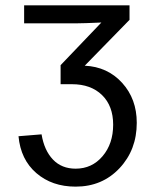

<svg xmlns="http://www.w3.org/2000/svg" viewBox="-20 -505 585 716"><path d="M490 -47Q490 54 425.5 122.5Q361 191 262 191Q174 191 115.5 140.5Q57 90 49 3L135 -4Q145 56 177.5 90Q210 124 262 124Q323 124 362.5 77.5Q402 31 402 -40Q402 -110 360.5 -150.5Q319 -191 248 -191H206V-262L358 -421Q290 -418 266 -418H70V-485H463V-431L296 -260Q381 -256 435.5 -196Q490 -136 490 -47Z"/></svg>

Font: Play
Style: Regular
Weight: 400
Designer: Jonas Hecksher
Foundry: Jonas Hecksher, Playtypeª, e-types AS
Version: Version 1.002